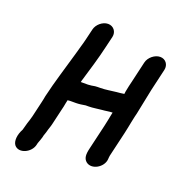

<svg xmlns="http://www.w3.org/2000/svg" viewBox="-142 -841 954 1032"><g transform="rotate(20 335.0 -325.0)"><path d="M554 -596 525 -471C522 -456 517 -441 515 -426C513 -418 512 -410 511 -401C497 -399 484 -397 468 -396C437 -393 409 -387 378 -387C368 -387 358 -387 349 -386C340 -384 320 -381 310 -381H269L271 -389C292 -459 315 -534 331 -604L346 -667C353 -698 332 -725 301 -725C270 -725 238 -698 231 -667L216 -604C209 -574 200 -549 192 -517C167 -428 137 -335 116 -244C114 -231 111 -218 108 -205L88 -119C84 -102 79 -89 74 -73C71 -59 66 -46 63 -33C44 1 40 40 56 60C85 95 152 65 162 15L164 6C169 -6 174 -21 177 -31L180 -44C183 -51 185 -59 188 -68C192 -85 199 -100 203 -119L223 -205C226 -218 230 -232 232 -247L236 -265H240C245 -266 251 -266 258 -266H283C299 -266 321 -269 337 -272H353C379 -272 402 -277 427 -279C447 -280 467 -285 486 -285L483 -271C478 -248 475 -227 469 -203L436 -62C427 -25 428 -2 447 14C483 43 546 6 549 -42C550 -49 549 -52 551 -62L584 -203C590 -227 593 -248 598 -271L605 -304C612 -328 617 -363 623 -388C629 -416 634 -443 640 -471L669 -596C676 -627 656 -654 625 -654C594 -654 561 -627 554 -596Z"/></g></svg>

Font: Electronic
Style: UltHvIt
Weight: 900
Version: Version 1.011